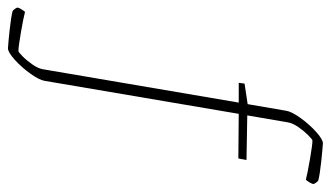

<svg xmlns="http://www.w3.org/2000/svg" viewBox="-222 -478 852 495"><g transform="rotate(90 204.5 -231.0)"><path d="M273 -547 255 -442 370 -440 366 -419 251 -420 166 80Q164 94 147.5 117Q131 140 111.5 157.5Q92 175 82 175Q66 174 33.5 170.5Q1 167 -14 163Q-17 161 -20 156.5Q-23 152 -23 150Q-22 146 -19 141Q-16 136 -12 131Q3 135 40.5 141.5Q78 148 89 148Q92 148 103 137Q114 126 124 111.5Q134 97 136 85L222 -420H171L173 -435L226 -443L243 -542Q245 -556 261.5 -579Q278 -602 297.5 -619.5Q317 -637 327 -637Q343 -636 375.5 -632.5Q408 -629 423 -625Q426 -623 429 -618.5Q432 -614 432 -612Q431 -608 428 -603Q425 -598 421 -593Q406 -597 368.5 -603.5Q331 -610 320 -610Q317 -610 306 -599Q295 -588 285 -573.5Q275 -559 273 -547Z"/></g></svg>

Font: Grenze Thin
Style: Italic
Weight: 250
Italic angle: -10°
Designer: Renata Polastri
Foundry: Omnibus-Type
Version: Version 1.002; ttfautohint (v1.8)